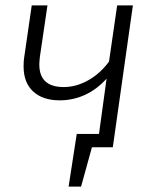

<svg xmlns="http://www.w3.org/2000/svg" viewBox="-20 -543 577 708"><path d="M470 -523 396 0H319L279 145H233L263 -49H345L373 -253Q337 -213 293 -193Q249 -173 200 -173Q138 -173 102.5 -205.5Q67 -238 67 -298Q67 -319 69 -330L97 -523H155L127 -333Q125 -313 125 -305Q125 -222 215 -222Q261 -222 305.5 -247Q350 -272 382 -316L412 -523Z"/></svg>

Font: FiraGO Light
Style: Italic
Weight: 300
Italic angle: -8°
Designer: bBox Type GmbH
Foundry: bBox Type GmbH
Version: Version 1.001